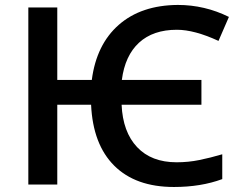

<svg xmlns="http://www.w3.org/2000/svg" viewBox="-20 -744 974 774"><path d="M692.9 -624Q597.2 -624 540.5 -572Q483.9 -520 471.2 -421.9H792V-321.8H470.2Q475.1 -211.9 532.7 -150.9Q590.3 -89.8 691.9 -89.8Q739.3 -89.8 783.7 -98.9Q828.1 -107.9 876 -122.1V-22Q790 9.8 681.2 9.8Q526.9 9.8 440.7 -75.9Q354.5 -161.6 347.2 -321.8H210.9V0H94.2V-713.9H210.9V-421.9H350.1Q368.7 -564.9 459 -644Q549.3 -723.1 696.8 -724.1Q805.2 -724.1 902.8 -675.8L860.8 -579.1Q763.7 -624 692.9 -624Z"/></svg>

Font: Open Sans Semibold
Style: Regular
Weight: 600
Foundry: Ascender Corporation
Version: Version 1.10; ttfautohint (v1.5.65-e2d9)